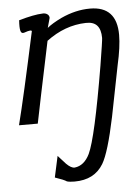

<svg xmlns="http://www.w3.org/2000/svg" viewBox="-48 -442 513 703"><g transform="rotate(-5 208.5 -90.0)"><path d="M392 -188Q379 -125 355 -1Q328 128 304 168Q271 223 198 223Q180 223 170 220Q160 213 127 202L144 124Q147 127 152.5 133.5Q158 140 163 145Q168 150 172 155Q190 173 203 172Q238 168 258 127Q285 70 329 -191Q344 -283 344 -292Q344 -323 330.5 -338Q317 -353 289 -352Q212 -350 144 -299Q95 -66 82 0H13Q39 -102 90 -340Q88 -342 84 -342Q78 -342 61 -336Q51 -333 48 -344.5Q45 -356 47 -383Q103 -399 134 -400Q144 -401 151.5 -396Q159 -391 159 -382L149 -346Q167 -361 202 -378Q256 -403 309 -403Q407 -403 407 -298Q407 -254 392 -188Z"/></g></svg>

Font: GFS Neohellenic Rg
Style: Italic
Weight: 400
Italic angle: -12°
Designer: Takis Katsoulidis and George D. Matthiopoulos
Foundry: Takis Katsoulidis and George D. Matthiopoulos
Version: Version 1.0